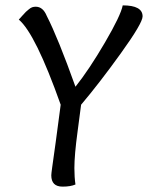

<svg xmlns="http://www.w3.org/2000/svg" viewBox="-20 -692 551 715"><path d="M50 -619Q54 -623 63.5 -634Q73 -645 76.5 -648Q80 -651 87 -657Q94 -663 100 -665Q106 -667 113 -667Q140 -667 154 -633Q196 -551 261 -369Q312 -433 371 -534Q430 -635 437 -672Q511 -672 511 -631Q511 -606 430 -493.5Q349 -381 282 -302L269 -203Q257 -115 257 -66Q257 -32 261 -5Q243 3 213 3Q171 3 171 -39Q171 -45 174.5 -70Q178 -95 187.5 -163Q197 -231 206 -302Q112 -567 50 -619Z"/></svg>

Font: Overlock
Style: Italic
Weight: 400
Designer: Dario Muhafara
Foundry: Dario Manuel Muhafara
Version: Version 1.002